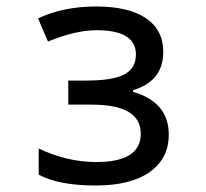

<svg xmlns="http://www.w3.org/2000/svg" viewBox="-20 -566 640 596"><path d="M247.1 -315.9Q331.1 -315.9 366.5 -335.2Q401.9 -354.5 401.9 -397Q401.9 -472.2 279.8 -472.2Q214.4 -472.2 128.9 -437L98.1 -508.8Q176.3 -545.9 278.8 -545.9Q378.9 -545.9 432.9 -509.5Q486.8 -473.1 486.8 -404.8Q486.8 -314 393.1 -286.1V-280.8Q503.9 -249 503.9 -147.9Q503.9 -74.2 445.1 -32.2Q386.2 9.8 276.9 9.8Q162.1 9.8 100.1 -23.9V-105Q188 -63 278.8 -63Q417 -63 417 -150.9Q417 -241.2 265.1 -241.2H191.9V-315.9Z"/></svg>

Font: Droid Sans Mono
Style: Regular
Weight: 400
Monospace: yes
Foundry: Ascender Corporation
Version: Version 1.00 build 112